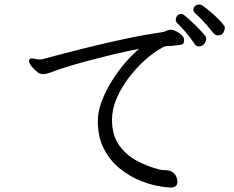

<svg xmlns="http://www.w3.org/2000/svg" viewBox="-20 -819 1040 852"><path d="M946 -662Q936 -662 928 -671Q906 -698 884 -722.5Q862 -747 846 -760Q838 -767 838 -776Q838 -785 845.5 -792Q853 -799 863 -799Q873 -799 879 -794Q888 -788 904.5 -774.5Q921 -761 938 -745Q955 -729 966.5 -715.5Q978 -702 978 -696Q978 -689 972 -675.5Q966 -662 946 -662ZM895 -646Q895 -636 886 -624.5Q877 -613 862 -613Q853 -613 845 -622Q825 -652 803 -677.5Q781 -703 766 -717Q760 -723 760 -732Q760 -741 766.5 -749Q773 -757 783 -757Q791 -757 798 -751Q805 -746 819 -733.5Q833 -721 848.5 -705.5Q864 -690 876.5 -676.5Q889 -663 893 -656Q895 -650 895 -646ZM767 -12Q767 2 759 7.5Q751 13 736 13Q723 13 703 10Q657 4 607 -15.5Q557 -35 513 -70Q469 -105 441.5 -157.5Q414 -210 414 -283Q414 -324 431.5 -370Q449 -416 476.5 -460Q504 -504 536 -541Q568 -578 597 -602Q548 -593 480.5 -577Q413 -561 340.5 -541Q268 -521 203 -497Q193 -494 186 -492Q179 -490 172 -490Q162 -490 150 -496Q137 -505 123 -521Q109 -537 109 -549Q109 -560 121 -560Q128 -560 137 -557.5Q146 -555 156 -555Q160 -555 163.5 -555.5Q167 -556 171 -557Q341 -603 475.5 -633.5Q610 -664 699 -676Q709 -678 717.5 -682Q726 -686 735 -687H739Q748 -687 761.5 -680.5Q775 -674 785.5 -664Q796 -654 797 -644V-639Q797 -624 786 -621.5Q775 -619 756 -617Q735 -614 723 -614.5Q711 -615 699 -607Q662 -587 623 -552Q584 -517 551 -473.5Q518 -430 497.5 -382Q477 -334 477 -287Q477 -221 507 -177Q537 -133 585.5 -106.5Q634 -80 691 -66Q696 -65 701.5 -64.5Q707 -64 711 -64Q737 -64 751.5 -50.5Q766 -37 767 -14Z"/></svg>

Font: QiushuiShotai
Style: Regular
Weight: 600
Designer: Fontworks Inc.
Foundry: Fontworks Inc.
Version: Version 1.250